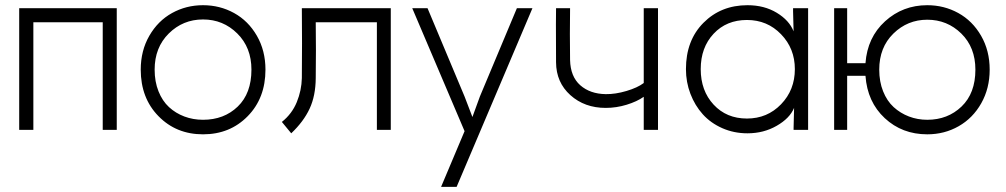

<svg xmlns="http://www.w3.org/2000/svg" viewBox="-20 -502 3889 742"><path d="M108.9 -416V0H54.2V-470.2H431.2V0H377V-416Z M577.6 -232.9Q577.6 -186.5 592.5 -149.2Q607.4 -111.8 633.1 -88.1Q658.7 -64.5 692.4 -51.8Q726.1 -39.1 764.6 -39.1Q845.7 -39.1 898.7 -90.1Q951.7 -141.1 951.7 -232.9Q951.7 -318.4 897 -372.6Q842.3 -426.8 764.6 -426.8Q687 -426.8 632.3 -372.6Q577.6 -318.4 577.6 -232.9ZM523.9 -232.9Q523.9 -306.2 557.1 -363.8Q590.3 -421.4 645 -451.7Q699.7 -481.9 764.6 -481.9Q829.6 -481.9 884.5 -451.7Q939.5 -421.4 972.7 -363.8Q1005.9 -306.2 1005.9 -232.9Q1005.9 -123 937.3 -53Q868.7 17.1 764.6 17.1Q661.1 17.1 592.5 -53Q523.9 -123 523.9 -232.9Z M1200.2 -416Q1201.7 -308.1 1200.2 -200.2Q1199.7 -131.8 1176.5 -82Q1153.3 -32.2 1105.5 13.2L1069.3 -30.8Q1108.4 -62 1127 -107.4Q1145.5 -152.8 1146.5 -200.2Q1147.9 -335.4 1146.5 -470.2H1490.2V0H1436.5V-416Z M2037.6 -470.2 1744.6 220.2H1684.6L1775.4 4.9L1573.2 -470.2H1632.3L1775.4 -128.9L1805.7 -49.8L1834.5 -128.9L1977.5 -470.2Z M2522.9 -470.2V0H2467.8V-127.9Q2441.4 -109.4 2401.6 -97.2Q2361.8 -85 2320.8 -85Q2239.3 -85 2184.3 -134.3Q2129.4 -183.6 2128.9 -261.2Q2128.9 -276.4 2128.7 -323Q2128.4 -369.6 2128.4 -408.4Q2128.4 -447.3 2128.9 -470.2H2183.1Q2181.6 -370.1 2183.1 -270Q2184.6 -206.1 2222.4 -172.6Q2260.3 -139.2 2320.8 -138.2Q2358.4 -137.7 2401.1 -150.4Q2443.8 -163.1 2467.8 -181.2V-470.2Z M2866.7 -43.9Q2945.3 -43.9 2998.5 -99.1Q3051.8 -154.3 3051.8 -234.9Q3051.8 -314.5 2998.5 -369.6Q2945.3 -424.8 2866.7 -424.8Q2787.6 -424.8 2737.8 -371.6Q2688 -318.4 2688 -234.9Q2688 -151.4 2737.8 -97.7Q2787.6 -43.9 2866.7 -43.9ZM2630.9 -234.9Q2630.9 -345.7 2698.5 -413.8Q2766.1 -481.9 2868.7 -481.9Q2933.6 -481.9 2981.9 -452.6Q3030.3 -423.3 3046.9 -380.9L3044.9 -458V-470.2H3103V0H3046.9V-7.8L3048.8 -85Q3032.2 -44.9 2981.7 -15.9Q2931.2 13.2 2868.7 13.2Q2816.4 13.2 2771.5 -6.6Q2726.6 -26.4 2696 -60.3Q2665.5 -94.2 2648.2 -139.4Q2630.9 -184.6 2630.9 -234.9Z M3563.5 -425.8Q3487.3 -425.8 3432.6 -372.3Q3377.9 -318.8 3377.9 -232.9Q3377.9 -186.5 3392.8 -149.2Q3407.7 -111.8 3433.6 -88.1Q3459.5 -64.5 3492.7 -51.8Q3525.9 -39.1 3563.5 -39.1Q3642.6 -39.1 3696 -90.3Q3749.5 -141.6 3749.5 -232.9Q3749.5 -318.8 3695.1 -372.3Q3640.6 -425.8 3563.5 -425.8ZM3203.6 0V-470.2H3253.9V-257.8H3324.7Q3332 -357.4 3400.4 -419.7Q3468.8 -481.9 3563.5 -481.9Q3628.4 -481.9 3683.3 -451.7Q3738.3 -421.4 3771.5 -363.8Q3804.7 -306.2 3804.7 -232.9Q3804.7 -160.6 3772.2 -103Q3739.7 -45.4 3684.8 -14.2Q3629.9 17.1 3563.5 17.1Q3466.3 17.1 3399.2 -45.4Q3332 -107.9 3324.7 -209H3253.9V0Z"/></svg>

Font: Kreadon Light
Style: Regular
Weight: 300
Designer: kohakuno
Foundry: StudioGnu
Version: Version 1.000;Glyphs 3.1.2 (3151)